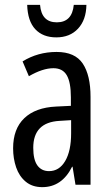

<svg xmlns="http://www.w3.org/2000/svg" viewBox="-20 -761 456 791"><path d="M213 -547Q289 -547 321 -499Q353 -451 353 -362V0H291L279 -74H277Q235 10 154 10Q113 10 86 -12.5Q59 -35 46.5 -71.5Q34 -108 34 -150Q34 -230 80 -274Q126 -318 211 -322L272 -325V-360Q272 -422 255 -451Q238 -480 200 -480Q156 -480 99 -447L73 -508Q136 -547 213 -547ZM225 -263Q117 -257 117 -152Q117 -103 134 -79.5Q151 -56 182 -56Q224 -56 248.5 -97.5Q273 -139 273 -212V-266ZM336 -741Q335 -679 301.5 -643Q268 -607 212 -607Q157 -607 125.5 -640.5Q94 -674 92 -741H145Q151 -669 214 -669Q277 -669 284 -741Z"/></svg>

Font: Noto Sans Lao ExtraCondensed
Style: Regular
Weight: 400
Width: 2
Designer: Monotype Design Team
Foundry: Monotype Imaging Inc.
Version: Version 2.004; ttfautohint (v1.8.4.7-5d5b)